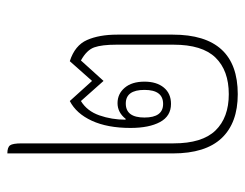

<svg xmlns="http://www.w3.org/2000/svg" viewBox="-94 -578 682 535"><g transform="rotate(-90 247.5 -311.0)"><path d="M252 10Q172 10 129.5 -35Q87 -80 87 -171V-632Q104 -632 109.5 -624.5Q115 -617 115 -592V-169Q115 -89 151 -52Q187 -15 252 -15Q318 -15 354 -52Q390 -89 390 -169V-328Q390 -369 382.5 -390Q375 -411 346 -427L289 -364L233 -427Q205 -410 193 -375.5Q181 -341 181 -303L183 -302Q201 -325 227 -325Q253 -325 270 -305Q287 -285 287 -250Q287 -216 270.5 -196Q254 -176 225 -176Q191 -176 174.5 -206.5Q158 -237 158 -289Q158 -353 178 -396.5Q198 -440 233 -458L289 -396L344 -458Q388 -444 403 -410Q418 -376 418 -326V-171Q418 10 252 10ZM225 -198Q264 -198 264 -250Q264 -302 226 -302Q187 -302 187 -250Q187 -198 225 -198Z"/></g></svg>

Font: Noto Serif Thai ExtraCondensed Thin
Style: Regular
Weight: 100
Width: 2
Designer: Monotype Design Team
Foundry: Monotype Imaging Inc.
Version: Version 2.001; ttfautohint (v1.8.4.7-5d5b)